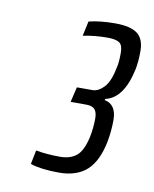

<svg xmlns="http://www.w3.org/2000/svg" viewBox="-55 -847 379 474"><g transform="rotate(10 135.0 -609.5)"><path d="M52 -425 59 -460Q87 -455 120 -455Q145 -455 160.5 -467.5Q176 -480 184 -515Q189 -540 189 -563Q189 -579 182.5 -586Q176 -593 161 -593H122L131 -631H170Q185 -631 199 -646Q213 -661 220 -698Q223 -710 223 -734Q223 -753 214 -759Q205 -765 184 -765Q153 -765 123 -759L131 -796Q159 -803 197 -803Q235 -803 252.5 -790Q270 -777 270 -746Q270 -720 266 -700Q250 -625 205 -615L204 -612Q234 -606 234 -567Q234 -541 229 -513Q219 -462 193.5 -439Q168 -416 124 -416Q79 -416 52 -425Z"/></g></svg>

Font: Saira Ultra Condensed
Style: Italic
Weight: 400
Width: 1
Italic angle: -12°
Designer: Hector Gatti with collaboration of the Omnibus-Type team
Foundry: Omnibus-Type
Version: Version 1.001; ttfautohint (v1.8)